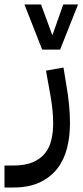

<svg xmlns="http://www.w3.org/2000/svg" viewBox="-80 -596 371 856"><path d="M-60 142H-22Q31 142 65.5 127.5Q100 113 120.5 87.5Q141 62 149 27.5Q157 -7 157 -47Q157 -75 154 -105Q151 -135 146 -164L125 -281L203 -295L216 -216Q232 -124 232 -46Q232 12 219 64Q206 116 176 155Q146 194 97.5 217Q49 240 -22 240H-60ZM29 -576H103L153 -440H154L202 -576H268L188 -375H108Z"/></svg>

Font: IBM Plex Sans Arabic Text
Style: Regular
Weight: 450
Designer: Mike Abbink, Paul van der Laan, Pieter van Rosmalen, Wael Morcos, Khajak Apelian
Foundry: Bold Monday
Version: Version 1.2